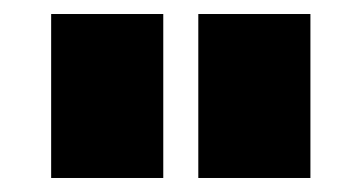

<svg xmlns="http://www.w3.org/2000/svg" viewBox="-20 -750 516 274"><path d="M53 -496V-730H213V-496ZM263 -496V-730H423V-496Z"/></svg>

Font: Raleway-v4020 Black
Style: Regular
Weight: 900
Designer: Matt McInerney, Pablo Impallari, Rodrigo Fuenzalida
Foundry: Matt McInerney, Pablo Impallari, Rodrigo Fuenzalida
Version: Version 4.020;PS 004.020;hotconv 1.0.88;makeotf.lib2.5.64775